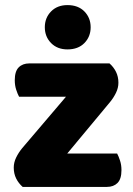

<svg xmlns="http://www.w3.org/2000/svg" viewBox="-20 -733 521 754"><path d="M69 1Q53 -13 43.5 -32Q34 -51 34 -75Q34 -95 43.5 -114.5Q53 -134 67 -151L239 -353H55Q49 -364 43.5 -381Q38 -398 38 -418Q38 -453 53.5 -468.5Q69 -484 95 -484H410Q426 -470 435.5 -451Q445 -432 445 -408Q445 -388 435.5 -368.5Q426 -349 412 -332L244 -130H440Q446 -119 451.5 -102Q457 -85 457 -65Q457 -30 441.5 -14.5Q426 1 400 1ZM156 -626Q156 -663 180.5 -688Q205 -713 245 -713Q287 -713 311.5 -688Q336 -663 336 -626Q336 -589 311.5 -564Q287 -539 245 -539Q205 -539 180.5 -564Q156 -589 156 -626Z"/></svg>

Font: Baloo Bhai
Style: Regular
Weight: 400
Designer: Supriya Tembe, Noopur Datye and Ek Type
Foundry: Ek Type
Version: Version 1.443;PS 1.000;hotconv 16.6.51;makeotf.lib2.5.65220;